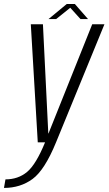

<svg xmlns="http://www.w3.org/2000/svg" viewBox="-89 -716 546 966"><path d="M101 0H193L436.5 -594H375L155 -44.5H154L127 -594H66ZM-69 229.5Q13.5 229.5 74.8 184.5Q136 139.5 193 0L138 -0.5Q92 112 47 149.2Q2 186.5 -61.5 186.5ZM155 -620H193.5L264.5 -677L316 -620H354L287.5 -696H247Z"/></svg>

Font: Anybody SemiCondensed Light
Style: Italic
Weight: 300
Width: 4
Italic angle: -10°
Version: Version 1.113;gftools[0.9.25]